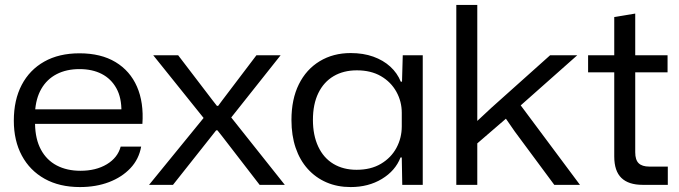

<svg xmlns="http://www.w3.org/2000/svg" viewBox="-20 -749 2753 778"><path d="M304 9Q221 9 161 -24.5Q101 -58 68.5 -118.5Q36 -179 36 -260Q36 -344 68 -405Q100 -466 159.5 -499.5Q219 -533 302 -533Q389 -533 448 -497.5Q507 -462 535 -398Q563 -334 557 -247H122Q123 -185 146 -142.5Q169 -100 210 -78.5Q251 -57 306 -57Q369 -57 413 -83.5Q457 -110 469 -155H552Q543 -104 508.5 -67.5Q474 -31 421.5 -11Q369 9 304 9ZM122 -295 115 -306H480L472 -295Q473 -353 451.5 -391.5Q430 -430 392 -449.5Q354 -469 302 -469Q249 -469 209.5 -448.5Q170 -428 147.5 -389Q125 -350 122 -295Z M584 0 805 -271 601 -525H702L841 -343L859 -320H864L881 -343L1019 -525H1117L917 -273L1134 0H1032L880 -197L861 -221H856L837 -197L681 0Z M1401 9Q1347 9 1303 -10Q1259 -29 1227 -64.5Q1195 -100 1178 -150Q1161 -200 1161 -263Q1161 -347 1191 -407.5Q1221 -468 1275.5 -501Q1330 -534 1401 -534Q1452 -534 1492.5 -519.5Q1533 -505 1561.5 -479Q1590 -453 1604 -418H1609L1612 -525H1693V0H1610L1608 -111H1603Q1582 -57 1527.5 -24Q1473 9 1401 9ZM1425 -61Q1483 -61 1524 -85.5Q1565 -110 1586.5 -150Q1608 -190 1608 -237V-292Q1608 -338 1586 -377.5Q1564 -417 1523.5 -440.5Q1483 -464 1426 -464Q1372 -464 1332 -440.5Q1292 -417 1270 -372Q1248 -327 1248 -263Q1248 -201 1269.5 -155Q1291 -109 1331 -85Q1371 -61 1425 -61Z M1829 0V-729H1914V-259L1972 -313L2209 -525H2319L2090 -322L2330 0H2226L2066 -216L2030 -268L1914 -168V0Z M2584 0Q2527 0 2498 -28Q2469 -56 2469 -115V-456H2363V-525H2469V-680L2554 -694V-525H2685V-456H2554V-132Q2554 -101 2568 -87.5Q2582 -74 2611 -74H2686V0Z"/></svg>

Font: Mona Sans SemiExpanded
Style: Regular
Weight: 400
Width: 6
Designer: Deni Anggara
Foundry: GitHub
Version: Version 2.000